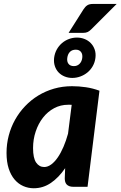

<svg xmlns="http://www.w3.org/2000/svg" viewBox="-20 -972 627 999"><path d="M14 0ZM435.5 0H362Q349 0 340.2 -3.5Q331.5 -7 326.2 -13Q321 -19 319 -27Q317 -35 317 -44.5L319 -97Q286 -48.5 245.2 -20.5Q204.5 7.5 155.5 7.5Q127 7.5 101.2 -3.8Q75.5 -15 56 -37.8Q36.5 -60.5 25.2 -95.2Q14 -130 14 -176.5Q14 -223 25.5 -266.8Q37 -310.5 58.5 -349Q80 -387.5 110.8 -419.8Q141.5 -452 179.2 -475Q217 -498 261.2 -510.8Q305.5 -523.5 354.5 -523.5Q390.5 -523.5 426.5 -518.2Q462.5 -513 497.5 -500ZM210 -103Q228.5 -103 246.8 -116.5Q265 -130 281 -153.5Q297 -177 310.5 -208.5Q324 -240 334 -276.5L353 -426.5Q348 -427 343.5 -427Q339 -427 335 -427Q295 -427 261.5 -409Q228 -391 203.8 -360Q179.5 -329 165.8 -288Q152 -247 152 -201.5Q152 -149.5 168 -126.2Q184 -103 210 -103ZM261.5 -670.5Q264.5 -694.5 275.2 -714Q286 -733.5 302.2 -747.5Q318.5 -761.5 338.8 -769Q359 -776.5 380 -776.5Q401.5 -776.5 420.2 -769Q439 -761.5 452.5 -747.5Q466 -733.5 472.8 -714Q479.5 -694.5 476.5 -670.5Q473.5 -647 462.5 -627.8Q451.5 -608.5 435 -595Q418.5 -581.5 398 -574Q377.5 -566.5 356 -566.5Q335 -566.5 316.5 -574Q298 -581.5 285 -595Q272 -608.5 265.5 -627.8Q259 -647 261.5 -670.5ZM330 -670.5Q327.5 -651.5 336.5 -639.8Q345.5 -628 364.5 -628Q382 -628 393.8 -639.8Q405.5 -651.5 408 -670.5Q410.5 -690.5 401.2 -702Q392 -713.5 374.5 -713.5Q355 -713.5 343.8 -702Q332.5 -690.5 330 -670.5ZM587 -951.5 456 -820.5Q445.5 -810 436.2 -805.5Q427 -801 413 -801H337L414.5 -923.5Q423 -937 433.8 -944.2Q444.5 -951.5 464 -951.5Z"/></svg>

Font: Lato Heavy
Style: Italic
Weight: 800
Italic angle: -7°
Designer: Lukasz Dziedzic
Foundry: tyPoland Lukasz Dziedzic
Version: Version 2.007; 2014-02-27